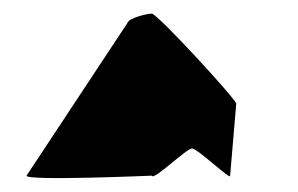

<svg xmlns="http://www.w3.org/2000/svg" viewBox="-20 -822 438 282"><path d="M19 -564C17 -556 203 -564 203 -564C205 -556 254 -604 262 -604C270 -604 320 -556 318 -564L327 -670C325 -678 211 -802 203 -802C197 -802 169 -796 167 -788Z"/></svg>

Font: Ampere
Style: SCUltCnd
Weight: 400
Version: Version 1